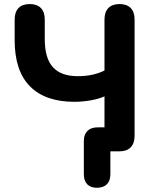

<svg xmlns="http://www.w3.org/2000/svg" viewBox="-20 -733 763 930"><path d="M386.1 110.9V-51Q386.1 -81.6 403.6 -98.9Q421.2 -116.1 452.6 -116.1H543L486.1 -54.2V-266.2Q460.3 -254.4 420.2 -247.1Q380.2 -239.9 339.8 -239.9Q199.2 -239.9 125.1 -314.9Q51 -389.9 51 -538.5V-638.4Q51 -674.7 69.8 -694.1Q88.7 -713.4 124 -713.4Q159.3 -713.4 178 -694.1Q196.8 -674.7 196.8 -638.4V-544.5Q196.8 -450.8 236.4 -407.4Q276 -364 356.7 -364Q431.7 -364 486.1 -391.5V-638.4Q486.1 -674.7 504.9 -694.1Q523.8 -713.4 559.1 -713.4Q594.4 -713.4 613.1 -694.1Q631.9 -674.7 631.9 -638.4V-75Q631.9 -38.7 613 -19.4Q594.2 0 558.9 0H514.6V110.9Q514.6 142.6 497.8 159.5Q480.9 176.5 449.4 176.5Q418.7 176.5 402.4 159.5Q386.1 142.6 386.1 110.9Z"/></svg>

Font: SN Pro Thin
Style: Regular
Weight: 200
Designer: Tobias Whetton
Foundry: Supernotes
Version: Version 1.003;Glyphs 3.3 (3324)